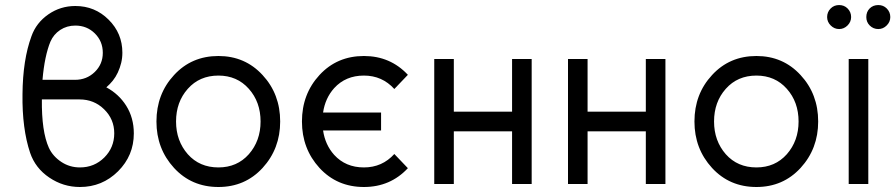

<svg xmlns="http://www.w3.org/2000/svg" viewBox="-20 -736 3581 768"><path d="M281.3 -712Q222 -712 173.8 -678.8Q124.7 -644.8 105.7 -590.7Q71.2 -497 70 -359.5Q69 -290.2 76.7 -231.5Q84.3 -172.8 100.5 -124.7Q121.5 -63.2 177.2 -25.7Q232.8 12 299.7 12Q389 12 452.2 -50.8Q515.3 -113.8 515.3 -202.3Q515.3 -264.8 484.7 -313.3Q455.3 -359.8 405.3 -386.7Q420 -399.3 431.5 -413.8Q443 -428.2 451.3 -446Q460 -464.8 464.8 -484.6Q469.5 -504.3 469.5 -525.2Q469.5 -602.7 414.5 -657.3Q359.7 -712 281.3 -712ZM281.3 -633.7Q327.8 -633.7 359.5 -602.2Q391.2 -570.7 391.2 -524.8Q391.2 -479.2 359 -448Q326.7 -416.7 280 -416.7H150Q154 -464.5 162.2 -503.6Q170.5 -542.7 181.8 -569.7Q188.2 -584.2 197.7 -595.6Q207.2 -607 220.8 -616.2Q247.5 -633.7 281.3 -633.7ZM147.5 -338.3H298.3Q356.2 -338.3 396.5 -298.8Q437 -259.3 437 -202.7Q437 -145.8 397.2 -106Q357.2 -66.3 299.7 -66.3Q258.5 -66.3 225.3 -88.3Q208.8 -99.2 196.2 -113.3Q183.5 -127.5 175.5 -144.8Q146 -210.2 147.5 -338.3Z M853.7 -512Q746.3 -512 676.2 -435.8Q605.8 -359.9 605.8 -249.9Q605.8 -141 676.2 -64.2Q746.3 12 853.7 12Q960.2 12 1030.3 -64.2Q1100.7 -141.1 1100.7 -250Q1100.7 -359.8 1030.3 -435.8Q960.2 -512 853.7 -512ZM853.7 -433.7Q928.3 -433.7 975.3 -380.8Q1022.3 -328 1022.3 -250Q1022.3 -172.8 975.3 -119.1Q928.3 -66.3 853.7 -66.3Q778.2 -66.3 731.2 -119.1Q684.2 -172.8 684.2 -250Q684.2 -328 731.2 -380.8Q778.2 -433.7 853.7 -433.7Z M1435.7 -512Q1328.3 -512 1258 -436Q1187.8 -359.8 1187.8 -250Q1187.8 -141 1258 -64.2Q1328.3 12 1435.7 12Q1541.2 12 1611.5 -63.3L1557.3 -120Q1508.7 -66.3 1435.7 -66.3Q1362.5 -66.3 1316.7 -116.5Q1280.7 -156.7 1272.3 -214.2H1504.3V-285.8H1272.3Q1280.7 -343.3 1316.7 -383.5Q1362.5 -433.7 1435.7 -433.7Q1508.7 -433.7 1557.3 -380L1611.5 -436.7Q1541.2 -512 1435.7 -512Z M1717 0H1795.3V-210.8H2028.3V0H2106.7V-500H2028.3V-289.2H1795.3V-500H1717Z M2252 0H2330.3V-210.8H2563.3V0H2641.7V-500H2563.3V-289.2H2330.3V-500H2252Z M3005.7 -512Q2898.3 -512 2828.2 -435.8Q2757.8 -359.9 2757.8 -249.9Q2757.8 -141 2828.2 -64.2Q2898.3 12 3005.7 12Q3112.2 12 3182.3 -64.2Q3252.7 -141.1 3252.7 -250Q3252.7 -359.8 3182.3 -435.8Q3112.2 -512 3005.7 -512ZM3005.7 -433.7Q3080.3 -433.7 3127.3 -380.8Q3174.3 -328 3174.3 -250Q3174.3 -172.8 3127.3 -119.1Q3080.3 -66.3 3005.7 -66.3Q2930.2 -66.3 2883.2 -119.1Q2836.2 -172.8 2836.2 -250Q2836.2 -328 2883.2 -380.8Q2930.2 -433.7 3005.7 -433.7Z M3374.8 0H3453.2V-500H3374.8ZM3336.5 -715.8Q3316.3 -715.8 3302.8 -702.3Q3288.5 -688 3288.5 -667.8Q3288.5 -648.5 3302.8 -634.2Q3317.2 -619.8 3336.5 -619.8Q3355.8 -619.8 3370.2 -634.2Q3384.5 -648.5 3384.5 -667.8Q3384.5 -688 3370.2 -702.3Q3356.7 -715.8 3336.5 -715.8ZM3493.2 -715.8Q3472.2 -715.8 3458.7 -702.3Q3445.2 -688.8 3445.2 -667.8Q3445.2 -647.7 3458.7 -634.2Q3473 -619.8 3493.2 -619.8Q3512.5 -619.8 3526.8 -634.2Q3541.2 -648.5 3541.2 -667.8Q3541.2 -688 3526.8 -702.3Q3513.3 -715.8 3493.2 -715.8Z"/></svg>

Font: Unageo Variable
Style: Regular
Weight: 300
Designer: Richard Sepsi
Foundry: Richard Sepsi
Version: Version 2.200